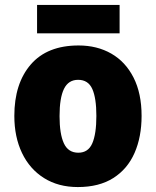

<svg xmlns="http://www.w3.org/2000/svg" viewBox="-20 -747 633 777"><path d="M553 -278Q553 -193 524.5 -128Q496 -63 438.5 -26.5Q381 10 295 10Q216 10 158 -26.5Q100 -63 69 -128Q38 -193 38 -278Q38 -409 104.5 -486Q171 -563 298 -563Q373 -563 430.5 -530Q488 -497 520.5 -433Q553 -369 553 -278ZM221 -277Q221 -205 238.5 -167Q256 -129 297 -129Q337 -129 353.5 -167Q370 -205 370 -278Q370 -350 353.5 -387Q337 -424 296 -424Q257 -424 239 -387.5Q221 -351 221 -277ZM464 -727V-612H130V-727Z"/></svg>

Font: Noto Sans Gurmukhi SemiCondensed Black
Style: Regular
Weight: 900
Width: 4
Designer: Jelle Bosma - Monotype Design Team
Foundry: Monotype Imaging Inc.
Version: Version 2.004; ttfautohint (v1.8.4.7-5d5b)